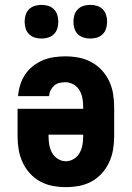

<svg xmlns="http://www.w3.org/2000/svg" viewBox="-20 -759 540 787"><path d="M250 8Q223 8 196 3Q169 -2 145 -15Q121 -28 102.5 -48.5Q84 -69 72.5 -94Q61 -119 56.5 -146Q52 -173 52 -200V-313H321V-320Q321 -338 318 -355.5Q315 -373 306 -388.5Q297 -404 281 -413Q265 -422 248 -422Q235 -422 223 -419Q211 -416 202 -408Q193 -400 187.5 -389Q182 -378 181 -365H54Q56 -389 63 -411.5Q70 -434 83 -453.5Q96 -473 115 -488Q134 -503 155.5 -512Q177 -521 200.5 -524.5Q224 -528 248 -528Q275 -528 302 -523Q329 -518 353.5 -505Q378 -492 397 -471.5Q416 -451 427.5 -426.5Q439 -402 443.5 -374.5Q448 -347 448 -320V-200Q448 -173 443.5 -146Q439 -119 427.5 -94Q416 -69 397.5 -48.5Q379 -28 355 -15Q331 -2 304 3Q277 8 250 8ZM250 -98Q267 -98 282.5 -107.5Q298 -117 306.5 -132.5Q315 -148 318 -165.5Q321 -183 321 -200V-207H179V-200Q179 -183 182 -165.5Q185 -148 193.5 -132.5Q202 -117 217.5 -107.5Q233 -98 250 -98ZM350 -601Q336 -601 322.5 -605Q309 -609 299 -619Q289 -629 285 -642.5Q281 -656 281 -670Q281 -684 285 -697.5Q289 -711 299 -721Q309 -731 322.5 -735Q336 -739 350 -739Q364 -739 377.5 -735Q391 -731 401 -721Q411 -711 415 -697.5Q419 -684 419 -670Q419 -656 415 -642.5Q411 -629 401 -619Q391 -609 377.5 -605Q364 -601 350 -601ZM150 -601Q136 -601 122.5 -605Q109 -609 99 -619Q89 -629 85 -642.5Q81 -656 81 -670Q81 -684 85 -697.5Q89 -711 99 -721Q109 -731 122.5 -735Q136 -739 150 -739Q164 -739 177.5 -735Q191 -731 201 -721Q211 -711 215 -697.5Q219 -684 219 -670Q219 -656 215 -642.5Q211 -629 201 -619Q191 -609 177.5 -605Q164 -601 150 -601Z"/></svg>

Font: Iosevka Curly Slab Heavy
Style: Regular
Weight: 900
Monospace: yes
Designer: Belleve Invis
Foundry: Belleve Invis
Version: Version 22.1.2; ttfautohint (v1.8.4)